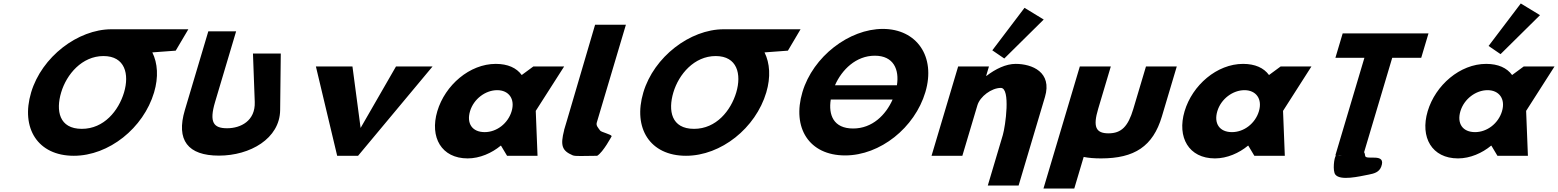

<svg xmlns="http://www.w3.org/2000/svg" viewBox="-20 -895 8950 1103"><path d="M331.3 -363.9C362.4 -468.4 451.2 -572.8 574.2 -573L574.2 -573L574.5 -573H574.6C698.7 -573 723.7 -468.5 692.6 -363.9C661.4 -259.4 577.6 -154.8 450.1 -154.8C319.2 -154.8 300.2 -259.4 331.3 -363.9ZM620.1 -727 620 -726.9C427.2 -726.6 219.7 -568.6 158.8 -363.9C97.8 -159.1 196.7 -0.1 404 -0.1C605.5 -0.1 804.1 -159.1 865.1 -363.9C891.4 -452.3 885.7 -531.9 855.1 -594L989.4 -604L1062.1 -727Z M1593 -587.5H1433.2L1443.5 -309.5C1447.6 -200.5 1362.8 -158.2 1284.6 -158.2C1206.4 -158.2 1180.8 -192.2 1215.7 -309.5L1336.5 -715H1176.7L1042 -262.8C990.4 -89.4 1059.3 -1 1237.8 -1C1416.3 -1 1587.6 -98.6 1589.4 -262.8Z M2004.8 -513H1794.8L1917 0H2037L2464.8 -513H2254.8L2051.6 -160Z M2492.2 -256C2447.6 -106 2516.5 15 2666.5 15C2736.5 15 2805.8 -16 2856.3 -58H2858.3L2893 0H3068L3057.8 -258L3220.8 -513H3043.8L2977.2 -464C2947.4 -505 2897.2 -528 2828.2 -528C2678.2 -528 2536.9 -406 2492.2 -256ZM2680.2 -256C2701.4 -327 2769.3 -377 2836.3 -377C2902.3 -377 2940.4 -327 2919.2 -256C2898.4 -186 2833.5 -136 2764.5 -136C2692.5 -136 2659.4 -186 2680.2 -256Z M3398.7 -753H3575.7L3408.4 -191C3403.2 -173 3415.8 -161.8 3427.6 -145C3434 -135.7 3489.3 -124 3494.1 -113C3494.1 -113 3445.7 -21.3 3410.6 0C3326.5 0 3286.3 4.3 3269.4 -3C3209.5 -28.9 3197.6 -57.6 3221.1 -148L3220.6 -148L3226.1 -166.5C3229 -176.7 3232.2 -187.5 3235.8 -199L3236.1 -200Z M3848.3 -363.9C3879.4 -468.4 3968.2 -572.8 4091.2 -573L4091.2 -573L4091.5 -573H4091.6C4215.7 -573 4240.7 -468.5 4209.6 -363.9C4178.4 -259.4 4094.6 -154.8 3967.1 -154.8C3836.2 -154.8 3817.2 -259.4 3848.3 -363.9ZM4137.1 -727 4137 -726.9C3944.2 -726.6 3736.7 -568.6 3675.8 -363.9C3614.8 -159.1 3713.7 -0.1 3921 -0.1C4122.5 -0.1 4321.1 -159.1 4382.1 -363.9C4408.4 -452.3 4402.7 -531.9 4372.1 -594L4506.4 -604L4579.1 -727Z M5132.6 -405H4776.7C4816.3 -495 4897.8 -575 5005.6 -575C5114.2 -575 5146.9 -495 5132.6 -405ZM4752.6 -323.4H5107.9C5068.8 -234.8 4991.2 -156.8 4881.1 -156.8C4768.1 -156.8 4738.5 -234.8 4752.6 -323.4ZM4589.8 -365.9C4528.8 -161.1 4627.7 -2.1 4835.1 -2.1C5036.5 -2.1 5235.1 -161.1 5296.1 -365.9C5357.1 -570.8 5246.1 -728.9 5051.5 -728.9C4858.5 -728.9 4650.8 -570.8 4589.8 -365.9Z M5680.6 -605.9 5749.4 -558.9 5975.9 -782.8 5865.6 -850ZM5331.5 0H5508.5L5594.9 -290C5610 -341 5676.6 -390 5729.6 -390C5786.6 -390 5756.1 -170 5740.9 -119L5654.6 171H5831.6L5983.1 -338C6025.7 -481 5908.7 -528 5814.7 -528C5758.7 -528 5699.1 -499 5647.2 -459H5645.2L5661.3 -513H5484.3Z M6361.3 -513H6183.3L5974.5 188H6151.5L6205.5 6.6C6233.8 12.3 6266.9 15 6305 15C6497 15 6603.6 -54 6654.8 -226L6740.3 -513H6563.3L6490.6 -269C6460.5 -168 6421.9 -129 6347.9 -129C6273.9 -129 6258.5 -168 6288.6 -269Z M6785.2 -256C6740.6 -106 6809.5 15 6959.5 15C7029.5 15 7098.8 -16 7149.3 -58H7151.3L7186 0H7361L7350.8 -258L7513.8 -513H7336.8L7270.2 -464C7240.4 -505 7190.2 -528 7121.2 -528C6971.2 -528 6829.9 -406 6785.2 -256ZM6973.2 -256C6994.4 -327 7062.3 -377 7129.3 -377C7195.3 -377 7233.4 -327 7212.2 -256C7191.4 -186 7126.5 -136 7057.5 -136C6985.5 -136 6952.4 -186 6973.2 -256Z M7651.6 -562.9H7818.2L7651.2 -1.9L7655.1 -1.8C7643.8 9.2 7634.8 87 7651.3 108C7680.3 144.6 7787.1 119 7843.3 108C7875.1 102 7903 93.7 7914.7 63C7946.8 -21 7825.1 28.7 7822.5 0C7821.7 -9.2 7819.6 -16 7816.6 -20.9L7978 -562.9H8144.6L8186.4 -703.1H7693.4ZM7690.2 -1.1C7681.5 -0.1 7672.9 -0.1 7664.5 -1.6Z M8531.6 -631 8600.4 -584 8827 -807.9 8716.6 -875.1ZM8369.7 -256C8390.9 -327 8458.8 -377 8525.8 -377C8591.8 -377 8629.9 -327 8608.7 -256C8587.9 -186 8523 -136 8454 -136C8382 -136 8348.9 -186 8369.7 -256ZM8181.7 -256C8137.1 -106 8206 15 8356 15C8426 15 8495.3 -16 8545.8 -58H8547.8L8582.5 0H8757.5L8747.3 -258L8910.3 -513H8733.3L8666.7 -464C8636.9 -505 8586.7 -528 8517.7 -528C8367.7 -528 8226.4 -406 8181.7 -256Z"/></svg>

Font: Hussar
Style: BdOblThree
Weight: 700
Foundry: Cannot Into Space Fonts
Version: Version 2.00